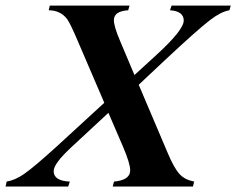

<svg xmlns="http://www.w3.org/2000/svg" viewBox="-80 -682 863 702"><path d="M763.7 -661.6 758.8 -644.5Q728 -639.2 689 -609.4Q643.6 -575.2 516.6 -456.1L427.2 -372.1L532.2 -125Q557.1 -65.4 577.6 -44.4Q595.7 -24.9 629.9 -18.1L625.5 0H332L336.9 -18.1Q396 -23.4 396 -59.1Q396 -84.5 369.6 -146L316.4 -269.5L180.7 -143.6Q116.2 -83.5 116.2 -56.6Q116.2 -20.5 175.3 -18.1L169.4 0H-59.6L-55.7 -18.1Q-25.4 -22.9 7.3 -45.4Q44.9 -71.3 128.9 -147.9L301.3 -306.2L204.1 -532.7Q176.3 -597.7 165 -612.8Q141.1 -644 98.1 -644.5L102.1 -661.6H393.6L388.7 -644.5Q336.4 -641.1 336.4 -608.4Q336.4 -585.4 358.9 -532.7L411.6 -407.7L490.7 -480Q591.8 -572.3 591.8 -606.9Q591.8 -641.1 541.5 -644.5L547.4 -661.6Z"/></svg>

Font: Dai Banna SIL Book
Style: BoldOblique
Weight: 700
Italic angle: -11°
Designer: Victor Gaultney
Foundry: SIL International
Version: Version 2.000